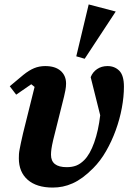

<svg xmlns="http://www.w3.org/2000/svg" viewBox="-20 -834 592 866"><path d="M24 -445 85 -496Q111 -517 134 -526.5Q157 -536 184 -536Q229 -536 253.5 -514.5Q278 -493 278 -457Q278 -443 275 -427Q272 -411 269 -399L220 -203Q214 -177 212 -162.5Q210 -148 210 -136Q210 -80 281 -80Q305 -80 323.5 -87Q342 -94 360 -112Q386 -138 405 -191.5Q424 -245 432 -314L389 -486Q398 -509 418 -522.5Q438 -536 465 -536Q497 -536 518 -515Q539 -494 539 -443Q539 -398 529.5 -347Q520 -296 502 -246.5Q484 -197 458.5 -152.5Q433 -108 400 -75Q375 -50 352.5 -33.5Q330 -17 307.5 -7Q285 3 263 7.5Q241 12 218 12Q145 12 105 -23Q65 -58 65 -120Q65 -129 65.5 -138.5Q66 -148 68.5 -160.5Q71 -173 74.5 -190.5Q78 -208 84 -233L136 -442L121 -454L53 -407ZM380 -814 502 -782 362 -569 324 -580Z"/></svg>

Font: IBM Plex Serif
Style: Bold Italic
Weight: 700
Italic angle: -14°
Designer: Mike Abbink, Paul van der Laan, Pieter van Rosmalen
Foundry: Bold Monday
Version: Version 3.001